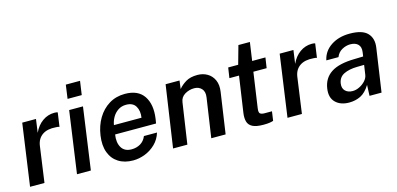

<svg xmlns="http://www.w3.org/2000/svg" viewBox="-67 -1132 3206 1551"><g transform="rotate(-15 1536.0 -356.0)"><path d="M32.5 0 105.5 -517H220.5L205 -405Q231 -462.5 276.2 -494.8Q321.5 -527 376 -527Q384.5 -527 392.2 -526Q400 -525 404 -522.5L387.5 -406Q382.5 -408.5 374.5 -409.5Q366.5 -410.5 360.5 -410.5Q287.5 -416.5 245.5 -387.2Q203.5 -358 195 -300.5L153 0Z M509 -607.5 525 -722.5H644L627.5 -607.5ZM425 0 498 -517H613.5L541 0Z M893.5 10Q821.5 10 771.5 -21.8Q721.5 -53.5 699.5 -112.5Q677.5 -171.5 689.5 -253Q701 -332.5 738 -394.2Q775 -456 833 -491.5Q891 -527 965.5 -527Q1076 -527 1123.5 -455.8Q1171 -384.5 1154 -267.5L1148 -230.5H805.5Q795 -164.5 820.2 -122.2Q845.5 -80 904.5 -80Q945.5 -80 978.2 -99.2Q1011 -118.5 1027 -158H1136.5Q1120 -104 1081.8 -66.5Q1043.5 -29 993.8 -9.5Q944 10 893.5 10ZM816 -306H1046.5Q1055 -362 1032.2 -400.8Q1009.5 -439.5 952 -439.5Q914 -439.5 885 -420Q856 -400.5 838.5 -369.8Q821 -339 816 -306Z M1228.5 0 1304.5 -517H1421L1412 -448Q1437.5 -478.5 1474.8 -500.8Q1512 -523 1571 -523Q1617.5 -523 1654 -501.5Q1690.5 -480 1708.5 -439.5Q1726.5 -399 1718 -342.5L1668 0H1548L1596.5 -328.5Q1603.5 -375.5 1580.2 -400.8Q1557 -426 1518 -426Q1476.5 -426 1440.2 -404.5Q1404 -383 1398.5 -340.5L1348 0Z M1984 4Q1924 4 1893.2 -12Q1862.5 -28 1854 -58.2Q1845.5 -88.5 1851.5 -130L1895.5 -431H1815L1828 -517H1911.5L1954.5 -670.5H2050.5L2028.5 -517.5H2139.5L2126.5 -431H2015.5L1973 -137Q1968 -102.5 1979.2 -93Q1990.5 -83.5 2017 -83.5H2078L2067 -6.5Q2056.5 -2.5 2036.5 0.8Q2016.5 4 1984 4Z M2185.5 0 2258.5 -517H2373.5L2358 -405Q2384 -462.5 2429.2 -494.8Q2474.5 -527 2529 -527Q2537.5 -527 2545.2 -526Q2553 -525 2557 -522.5L2540.5 -406Q2535.5 -408.5 2527.5 -409.5Q2519.5 -410.5 2513.5 -410.5Q2440.5 -416.5 2398.5 -387.2Q2356.5 -358 2348 -300.5L2306 0Z M2700.5 10Q2628 10 2587 -30.2Q2546 -70.5 2556.5 -144Q2568.5 -229.5 2634.8 -273Q2701 -316.5 2831.5 -318.5L2904 -320.5L2909 -355.5Q2915 -397.5 2893 -420Q2871 -442.5 2827 -442.5Q2792 -442 2758.8 -423.8Q2725.5 -405.5 2710 -367H2608.5Q2624 -441 2688.8 -484Q2753.5 -527 2845.5 -527Q2951.5 -527 2993.8 -482Q3036 -437 3025 -362.5L2972 0H2871.5L2875 -90.5Q2839 -32.5 2795.8 -11.2Q2752.5 10 2700.5 10ZM2751 -72.5Q2779.5 -72.5 2808.2 -86.8Q2837 -101 2857.5 -123.5Q2878 -146 2882 -171.5L2894 -253L2834.5 -252Q2768.5 -251 2724.2 -229.5Q2680 -208 2672.5 -156.5Q2667 -117 2689.5 -94.8Q2712 -72.5 2751 -72.5Z"/></g></svg>

Font: Public Sans SemiBold
Style: Italic
Weight: 600
Italic angle: -8°
Designer: The Public Sans project authors (U.S. Web Design System). Libre Franklin designed by Pablo Impallari and Rodrigo Fuenzal
Version: Version 1.007; ttfautohint (v1.8.1) -l 8 -r 50 -G 200 -x 14 